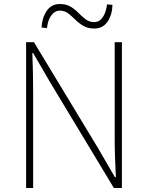

<svg xmlns="http://www.w3.org/2000/svg" viewBox="-20 -936 736 956"><path d="M110 0V-726H149L469 -197L552 -54H557Q554 -107 552.5 -157.5Q551 -208 551 -259V-726H587V0H547L228 -529L145 -672H141Q143 -621 144 -573Q145 -525 145 -473V0ZM449 -794Q417 -794 394.5 -807.5Q372 -821 354.5 -838.5Q337 -856 319.5 -869.5Q302 -883 278 -883Q253 -883 235.5 -859.5Q218 -836 214 -796L187 -799Q189 -846 212 -881Q235 -916 278 -916Q310 -916 332 -902.5Q354 -889 371.5 -871Q389 -853 407 -839.5Q425 -826 449 -826Q475 -826 491.5 -850Q508 -874 513 -914L540 -912Q539 -864 516 -829Q493 -794 449 -794Z"/></svg>

Font: Noto Sans TC Thin
Style: Regular
Weight: 100
Designer: Ryoko NISHIZUKA 西塚涼子 (kana, bopomofo & ideographs); Paul D. Hunt (Latin, Greek & Cyrillic); Sandoll Communications 산돌커뮤니
Foundry: Adobe
Version: Version 2.004-H2;hotconv 1.0.118;makeotfexe 2.5.65603